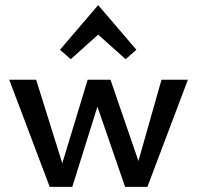

<svg xmlns="http://www.w3.org/2000/svg" viewBox="-20 -729 769 749"><path d="M363 -594 256 -498 214 -535 363 -709 512 -535 470 -498ZM610 -418H713L555 0H468L360 -313L262 0H174L16 -418H121L223 -92L322 -418H411L520 -101Z"/></svg>

Font: EauTest Semibold
Style: Regular
Weight: 600
Designer: Christian Thalmann (Catharsis Fonts)
Version: Version 0.001;PS 000.001;hotconv 1.0.88;makeotf.lib2.5.64775